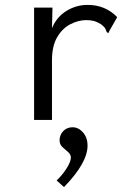

<svg xmlns="http://www.w3.org/2000/svg" viewBox="-20 -488 540 783"><path d="M119 -457H194L192 -373Q211 -419 251 -443.5Q291 -468 337 -468Q410 -468 458 -418L426 -362L422 -353L415 -357Q413 -365 409 -372Q405 -379 392 -389Q376 -399 362.5 -402.5Q349 -406 332 -406Q299 -406 266.5 -389Q234 -372 213 -336Q192 -300 192 -242V1H119ZM241 275 211 248Q235 225 252 198Q269 171 269 154Q269 142 257.5 132Q246 122 234.5 111.5Q223 101 223 84Q223 62 238 46.5Q253 31 276 31Q300 31 318.5 52Q337 73 337 106Q337 176 241 275Z"/></svg>

Font: Ligconsolata
Style: Regular
Weight: 400
Monospace: yes
Designer: Raph Levien, Cyreal, Brenton Simpson
Foundry: Raph Levien, Cyreal, Google
Version: Version 3.001; ttfautohint (v1.8.2.53-6de2)